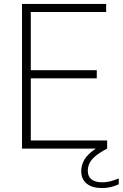

<svg xmlns="http://www.w3.org/2000/svg" viewBox="-20 -760 628 982"><path d="M92.5 0V-740H523V-698.5H137.5V-41.5H528V0ZM123.5 -359.5V-401H475V-359.5ZM503 202Q451.5 202 423.5 179.2Q395.5 156.5 395.5 115.5Q395.5 89.5 406.8 65.8Q418 42 443.8 19.8Q469.5 -2.5 512.5 -24.5L528 0Q490 20 468.2 38.2Q446.5 56.5 437.8 75Q429 93.5 429 113.5Q429 142.5 448 157.5Q467 172.5 503.5 172.5Q523 172.5 542.5 167.8Q562 163 587.5 152.5V182.5Q566.5 192 545.5 197Q524.5 202 503 202Z"/></svg>

Font: Encode Sans SC ExtraLight
Style: Regular
Weight: 250
Designer: Multiple Designers
Foundry: Impallari Type
Version: Version 3.002